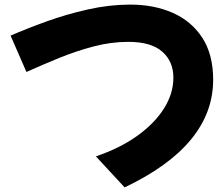

<svg xmlns="http://www.w3.org/2000/svg" viewBox="-20 -770 973 835"><path d="M522 45 397 -90Q501 -125 576.5 -179Q652 -233 693 -298Q734 -363 734 -432Q734 -503 685.5 -545.5Q637 -588 538 -588Q463 -588 387 -568Q311 -548 237.5 -518Q164 -488 95 -457L26 -615Q97 -646 183 -677Q269 -708 362.5 -729Q456 -750 547 -750Q650 -750 731.5 -714Q813 -678 860 -605.5Q907 -533 907 -423Q907 -138 522 45Z"/></svg>

Font: Mochiy Pop P One
Style: Regular
Weight: 400
Designer: FONTDASU
Foundry: FONTDASU / Google Inc. / Adobe
Version: Version 2.000